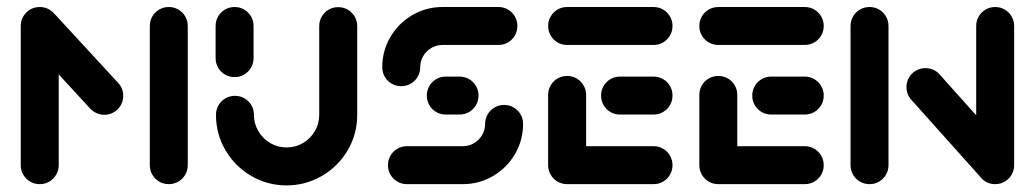

<svg xmlns="http://www.w3.org/2000/svg" viewBox="-20 -539 3029 562"><path d="M96.3 -518.5Q111.5 -518.5 124.3 -511.1Q137 -503.7 144.4 -490.9Q151.9 -478.1 151.9 -463V-55.6Q151.9 -40.4 144.4 -27.6Q137 -14.8 124.3 -7.4Q111.5 0 96.3 0Q81.1 0 68.3 -7.4Q55.6 -14.8 48.1 -27.6Q40.7 -40.4 40.7 -55.6V-463Q40.7 -478.1 48.1 -490.9Q55.6 -503.7 68.3 -511.1Q81.1 -518.5 96.3 -518.5ZM340.7 -258.5Q340.7 -243.3 333.3 -230.6Q325.9 -217.8 313.1 -210.4Q300.4 -203 285.2 -203Q273.3 -203 262.8 -207.8Q252.2 -212.6 244.4 -220.7L60.7 -420.4Q53.7 -427.8 49.6 -437.6Q45.6 -447.4 45.6 -458.1Q45.6 -473.3 53.1 -486.1Q60.7 -498.9 73.5 -506.3Q86.3 -513.7 101.1 -513.7Q113 -513.7 123.5 -508.9Q134.1 -504.1 141.9 -495.9L325.9 -296.3Q340.7 -280.4 340.7 -258.5ZM474.1 -518.5Q489.3 -518.5 502 -511.1Q514.8 -503.7 522.2 -490.9Q529.6 -478.1 529.6 -463V-55.6Q529.6 -40.4 522.2 -27.6Q514.8 -14.8 502 -7.4Q489.3 0 474.1 0Q458.9 0 446.1 -7.4Q433.3 -14.8 425.9 -27.6Q418.5 -40.4 418.5 -55.6V-463Q418.5 -478.1 425.9 -490.9Q433.3 -503.7 446.1 -511.1Q458.9 -518.5 474.1 -518.5Z M666.7 -313.3Q651.5 -313.3 638.7 -320.7Q625.9 -328.1 618.5 -340.9Q611.1 -353.7 611.1 -368.9V-463Q611.1 -478.1 618.5 -490.9Q625.9 -503.7 638.7 -511.1Q651.5 -518.5 666.7 -518.5Q681.9 -518.5 694.6 -511.1Q707.4 -503.7 714.8 -490.9Q722.2 -478.1 722.2 -463V-368.9Q722.2 -353.7 714.8 -340.9Q707.4 -328.1 694.6 -320.7Q681.9 -313.3 666.7 -313.3ZM970 -518.1Q985.2 -518.1 998 -510.7Q1010.7 -503.3 1018.1 -490.6Q1025.6 -477.8 1025.6 -462.6V-203Q1025.6 -146.3 997.6 -98.9Q969.6 -51.5 922 -23.9Q874.4 3.7 818.9 3.7Q763.3 3.7 715.7 -23.9Q668.1 -51.5 640.2 -98.9Q612.2 -146.3 612.2 -203Q612.2 -218.1 619.6 -230.9Q627 -243.7 639.8 -251.1Q652.6 -258.5 667.8 -258.5Q683 -258.5 695.7 -251.1Q708.5 -243.7 715.9 -230.9Q723.3 -218.1 723.3 -203Q723.3 -177 736.3 -155Q749.3 -133 771.1 -120.2Q793 -107.4 818.9 -107.4Q844.8 -107.4 866.7 -120.2Q888.5 -133 901.5 -155Q914.4 -177 914.4 -203V-462.6Q914.4 -477.8 921.9 -490.6Q929.3 -503.3 942 -510.7Q954.8 -518.1 970 -518.1Z M1455.6 -231.9Q1470.7 -231.9 1483.5 -224.4Q1496.3 -217 1503.7 -204.3Q1511.1 -191.5 1511.1 -176.3Q1511.1 -128.5 1487.4 -88Q1463.7 -47.4 1423.1 -23.7Q1382.6 0 1334.4 0H1171.1Q1155.9 0 1143.1 -7.4Q1130.4 -14.8 1123 -27.6Q1115.6 -40.4 1115.6 -55.6Q1115.6 -70.7 1123 -83.5Q1130.4 -96.3 1143.1 -103.7Q1155.9 -111.1 1171.1 -111.1H1334.4Q1352.2 -111.1 1367.2 -119.8Q1382.2 -128.5 1391.1 -143.5Q1400 -158.5 1400 -176.3Q1400 -191.5 1407.4 -204.3Q1414.8 -217 1427.6 -224.4Q1440.4 -231.9 1455.6 -231.9ZM1380.7 -259.3Q1380.7 -244.1 1373.3 -231.3Q1365.9 -218.5 1353.1 -211.1Q1340.4 -203.7 1325.2 -203.7H1284.8Q1269.6 -203.7 1256.9 -211.1Q1244.1 -218.5 1236.7 -231.3Q1229.3 -244.1 1229.3 -259.3Q1229.3 -274.4 1236.7 -287.2Q1244.1 -300 1256.9 -307.4Q1269.6 -314.8 1284.8 -314.8H1325.2Q1340.4 -314.8 1353.1 -307.4Q1365.9 -300 1373.3 -287.2Q1380.7 -274.4 1380.7 -259.3ZM1154.4 -286.7Q1139.3 -286.7 1126.5 -294.1Q1113.7 -301.5 1106.3 -314.3Q1098.9 -327 1098.9 -342.2Q1098.9 -390 1122.6 -430.6Q1146.3 -471.1 1186.9 -494.8Q1227.4 -518.5 1275.6 -518.5H1438.9Q1454.1 -518.5 1466.9 -511.1Q1479.6 -503.7 1487 -490.9Q1494.4 -478.1 1494.4 -463Q1494.4 -447.8 1487 -435Q1479.6 -422.2 1466.9 -414.8Q1454.1 -407.4 1438.9 -407.4H1275.6Q1257.8 -407.4 1242.8 -398.7Q1227.8 -390 1218.9 -375Q1210 -360 1210 -342.2Q1210 -327 1202.6 -314.3Q1195.2 -301.5 1182.4 -294.1Q1169.6 -286.7 1154.4 -286.7Z M1584.4 -51.9V-261.1Q1584.4 -276.3 1591.9 -289.1Q1599.3 -301.9 1612 -309.3Q1624.8 -316.7 1640 -316.7Q1655.2 -316.7 1668 -309.3Q1680.7 -301.9 1688.1 -289.1Q1695.6 -276.3 1695.6 -261.1V-51.9ZM1948.5 -55.6Q1948.5 -40.4 1941.1 -27.6Q1933.7 -14.8 1920.9 -7.4Q1908.1 0 1893 0H1640Q1624.8 0 1612 -7.4Q1599.3 -14.8 1591.9 -27.6Q1584.4 -40.4 1584.4 -55.6Q1584.4 -70.7 1591.9 -83.5Q1599.3 -96.3 1612 -103.7Q1624.8 -111.1 1640 -111.1H1893Q1908.1 -111.1 1920.9 -103.7Q1933.7 -96.3 1941.1 -83.5Q1948.5 -70.7 1948.5 -55.6ZM1739.3 -259.3Q1739.3 -274.4 1746.7 -287.2Q1754.1 -300 1766.9 -307.4Q1779.6 -314.8 1794.8 -314.8H1893Q1908.1 -314.8 1920.9 -307.4Q1933.7 -300 1941.1 -287.2Q1948.5 -274.4 1948.5 -259.3Q1948.5 -244.1 1941.1 -231.3Q1933.7 -218.5 1920.9 -211.1Q1908.1 -203.7 1893 -203.7H1794.8Q1779.6 -203.7 1766.9 -211.1Q1754.1 -218.5 1746.7 -231.3Q1739.3 -244.1 1739.3 -259.3ZM1584.4 -463Q1584.4 -478.1 1591.9 -490.9Q1599.3 -503.7 1612 -511.1Q1624.8 -518.5 1640 -518.5H1893Q1908.1 -518.5 1920.9 -511.1Q1933.7 -503.7 1941.1 -490.9Q1948.5 -478.1 1948.5 -463Q1948.5 -447.8 1941.1 -435Q1933.7 -422.2 1920.9 -414.8Q1908.1 -407.4 1893 -407.4H1640Q1624.8 -407.4 1612 -414.8Q1599.3 -422.2 1591.9 -435Q1584.4 -447.8 1584.4 -463Z M2027 -51.9V-261.1Q2027 -276.3 2034.4 -289.1Q2041.9 -301.9 2054.6 -309.3Q2067.4 -316.7 2082.6 -316.7Q2097.8 -316.7 2110.6 -309.3Q2123.3 -301.9 2130.7 -289.1Q2138.1 -276.3 2138.1 -261.1V-51.9ZM2391.1 -55.6Q2391.1 -40.4 2383.7 -27.6Q2376.3 -14.8 2363.5 -7.4Q2350.7 0 2335.6 0H2082.6Q2067.4 0 2054.6 -7.4Q2041.9 -14.8 2034.4 -27.6Q2027 -40.4 2027 -55.6Q2027 -70.7 2034.4 -83.5Q2041.9 -96.3 2054.6 -103.7Q2067.4 -111.1 2082.6 -111.1H2335.6Q2350.7 -111.1 2363.5 -103.7Q2376.3 -96.3 2383.7 -83.5Q2391.1 -70.7 2391.1 -55.6ZM2181.9 -259.3Q2181.9 -274.4 2189.3 -287.2Q2196.7 -300 2209.4 -307.4Q2222.2 -314.8 2237.4 -314.8H2335.6Q2350.7 -314.8 2363.5 -307.4Q2376.3 -300 2383.7 -287.2Q2391.1 -274.4 2391.1 -259.3Q2391.1 -244.1 2383.7 -231.3Q2376.3 -218.5 2363.5 -211.1Q2350.7 -203.7 2335.6 -203.7H2237.4Q2222.2 -203.7 2209.4 -211.1Q2196.7 -218.5 2189.3 -231.3Q2181.9 -244.1 2181.9 -259.3ZM2027 -463Q2027 -478.1 2034.4 -490.9Q2041.9 -503.7 2054.6 -511.1Q2067.4 -518.5 2082.6 -518.5H2335.6Q2350.7 -518.5 2363.5 -511.1Q2376.3 -503.7 2383.7 -490.9Q2391.1 -478.1 2391.1 -463Q2391.1 -447.8 2383.7 -435Q2376.3 -422.2 2363.5 -414.8Q2350.7 -407.4 2335.6 -407.4H2082.6Q2067.4 -407.4 2054.6 -414.8Q2041.9 -422.2 2034.4 -435Q2027 -447.8 2027 -463Z M2525.2 0Q2510 0 2497.2 -7.4Q2484.4 -14.8 2477 -27.6Q2469.6 -40.4 2469.6 -55.6V-463Q2469.6 -478.1 2477 -490.9Q2484.4 -503.7 2497.2 -511.1Q2510 -518.5 2525.2 -518.5Q2540.4 -518.5 2553.1 -511.1Q2565.9 -503.7 2573.3 -490.9Q2580.7 -478.1 2580.7 -463V-55.6Q2580.7 -40.4 2573.3 -27.6Q2565.9 -14.8 2553.1 -7.4Q2540.4 0 2525.2 0ZM2633.3 -284.1Q2633.3 -299.3 2640.7 -312Q2648.1 -324.8 2660.9 -332.2Q2673.7 -339.6 2688.9 -339.6Q2701.1 -339.6 2711.9 -334.8Q2722.6 -330 2730.4 -321.1L2938.9 -88.1L2855.9 -14.1L2647.4 -247Q2633.3 -263 2633.3 -284.1ZM2893 0Q2877.8 0 2865 -7.4Q2852.2 -14.8 2844.8 -27.6Q2837.4 -40.4 2837.4 -55.6V-463Q2837.4 -478.1 2844.8 -490.9Q2852.2 -503.7 2865 -511.1Q2877.8 -518.5 2893 -518.5Q2908.1 -518.5 2920.9 -511.1Q2933.7 -503.7 2941.1 -490.9Q2948.5 -478.1 2948.5 -463V-55.6Q2948.5 -40.4 2941.1 -27.6Q2933.7 -14.8 2920.9 -7.4Q2908.1 0 2893 0Z"/></svg>

Font: 26F Galaxy Sans
Style: Regular
Weight: 400
Designer: C₂₉H₂₅N₃O₅
Version: Version 1.100;FEAKit 1.0